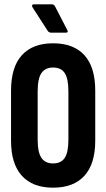

<svg xmlns="http://www.w3.org/2000/svg" viewBox="-20 -861 491 887"><path d="M225 6Q131 6 81 -49Q31 -104 31 -211V-442Q31 -551 81 -606Q131 -661 225 -661Q320 -661 370 -606Q420 -551 420 -442V-211Q420 -104 370 -49Q320 6 225 6ZM225 -106Q262 -106 279 -131.5Q296 -157 296 -216V-438Q296 -498 279 -523.5Q262 -549 225 -549Q189 -549 171.5 -523.5Q154 -498 154 -438V-216Q154 -157 171.5 -131.5Q189 -106 225 -106ZM217 -710Q206 -710 200 -719L131 -826Q127 -832 128.5 -836.5Q130 -841 136 -841H220Q229 -841 234 -832L291 -722Q297 -710 284 -710Z"/></svg>

Font: Sofia Sans Extra Condensed ExtraBold
Style: Regular
Weight: 800
Designer: Botio Nikoltchev, Ani Petrova
Foundry: lettersoup
Version: Version 4.101; ttfautohint (v1.8.4.7-5d5b)